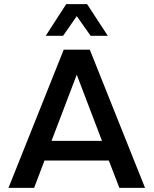

<svg xmlns="http://www.w3.org/2000/svg" viewBox="-20 -908 743 928"><path d="M681 0H557L506 -132H195L145 0H21L288 -668H414ZM473 -227 351 -547 229 -227ZM501 -735H418L351 -830L285 -735H201L300 -888H401Z"/></svg>

Font: Celebes SemiBold
Style: Regular
Weight: 600
Designer: Anugrah Pasau
Foundry: Lafontype
Version: Version 1.000